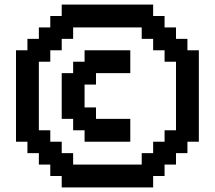

<svg xmlns="http://www.w3.org/2000/svg" viewBox="-20 -720 940 840"><path d="M650 100V50H700V0H750V-50H800V-100H850V-500H800V-550H750V-600H700V-650H650V-700H250V-650H200V-600H150V-550H100V-500H50V-100H100V-50H150V0H200V50H250V100ZM300 0V-50H250V-100H200V-150H150V-450H200V-500H250V-550H300V-600H600V-550H650V-500H700V-450H750V-150H700V-100H650V-50H600V0ZM550 -100V-200H400V-250H350V-350H400V-400H550V-500H350V-450H300V-400H250V-200H300V-150H350V-100Z"/></svg>

Font: Matrix Sans Video
Style: Regular
Weight: 400
Designer: Brad Neil
Version: Version 1.100